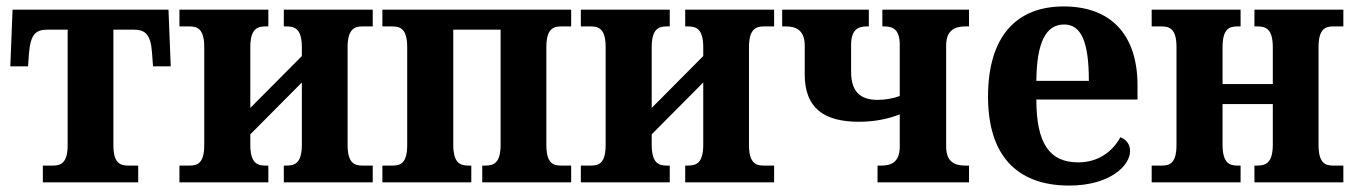

<svg xmlns="http://www.w3.org/2000/svg" viewBox="-20 -566 4205 596"><path d="M113 0H409V-52H378C354 -52 332 -59 332 -115V-474H394C431 -474 448 -460 452 -401L455 -360H510L503 -536H19L12 -360H67L70 -401C75 -460 91 -474 128 -474H190V-115C190 -59 168 -52 144 -52H113Z M537 0H813V-52H804C779 -52 757 -59 757 -117V-149L917 -310V-117C917 -59 895 -52 869 -52H861V0H1137V-52H1105C1081 -52 1059 -59 1059 -116V-420C1059 -476 1081 -484 1105 -484H1137V-536H861V-484H869C895 -484 917 -477 917 -419V-392L757 -231V-419C757 -477 779 -484 804 -484H813V-536H537V-484H568C593 -484 614 -476 614 -420V-116C614 -59 593 -52 568 -52H537Z M1167 0H1443V-52H1434C1409 -52 1387 -59 1387 -117V-474H1534V-117C1534 -59 1512 -52 1486 -52H1477V0H1753V-52H1722C1697 -52 1676 -59 1676 -116V-420C1676 -476 1697 -484 1722 -484H1753V-536H1167V-484H1198C1223 -484 1244 -476 1244 -420V-116C1244 -59 1223 -52 1198 -52H1167Z M1783 0H2059V-52H2050C2025 -52 2003 -59 2003 -117V-149L2163 -310V-117C2163 -59 2141 -52 2115 -52H2107V0H2383V-52H2351C2327 -52 2305 -59 2305 -116V-420C2305 -476 2327 -484 2351 -484H2383V-536H2107V-484H2115C2141 -484 2163 -477 2163 -419V-392L2003 -231V-419C2003 -477 2025 -484 2050 -484H2059V-536H1783V-484H1814C1839 -484 1860 -476 1860 -420V-116C1860 -59 1839 -52 1814 -52H1783Z M2704 0H2988V-52H2976C2943 -52 2917 -64 2917 -111V-425C2917 -471 2943 -484 2976 -484H2988V-536H2719V-484H2726C2754 -484 2773 -472 2773 -427V-268C2752 -260 2727 -256 2704 -256C2650 -256 2622 -282 2622 -343V-427C2622 -472 2642 -484 2670 -484H2677V-536H2408V-484H2420C2452 -484 2478 -471 2478 -425V-335C2478 -230 2538 -188 2647 -188C2688 -188 2733 -195 2773 -211V-111C2773 -64 2748 -52 2716 -52H2704Z M3299 10C3427 10 3488 -53 3488 -97C3488 -118 3476 -133 3458 -140C3433 -95 3389 -62 3327 -62C3239 -62 3197 -119 3197 -257H3511V-301C3511 -462 3425 -546 3282 -546C3135 -546 3047 -453 3047 -266C3047 -84 3136 10 3299 10ZM3360 -315H3197C3198 -435 3227 -490 3283 -490C3337 -490 3360 -435 3360 -315Z M3555 0H3831V-52H3822C3797 -52 3775 -59 3775 -117V-243H3931V-117C3931 -59 3908 -52 3883 -52H3874V0H4150V-52H4119C4094 -52 4073 -59 4073 -116V-420C4073 -476 4094 -484 4119 -484H4150V-536H3874V-484H3883C3909 -484 3931 -477 3931 -419V-305H3775V-419C3775 -477 3796 -484 3822 -484H3831V-536H3555V-484H3586C3611 -484 3632 -476 3632 -420V-116C3632 -59 3611 -52 3586 -52H3555Z"/></svg>

Font: Noto Serif SemiCondensed
Style: Bold
Weight: 700
Width: 4
Designer: Monotype Design Team
Foundry: Monotype Imaging Inc.
Version: Version 2.015